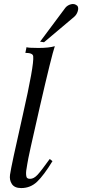

<svg xmlns="http://www.w3.org/2000/svg" viewBox="-20 -945 430 977"><path d="M259 -710Q243 -664 183 -403Q123 -142 119 -111Q115 -89 113.5 -77Q112 -65 113 -54Q114 -43 118.5 -39Q123 -35 133 -35Q152 -35 171 -55.5Q190 -76 233 -136L247 -125Q203 -53 169 -20.5Q135 12 88 12Q54 12 40.5 -8.5Q27 -29 31 -56Q37 -100 95.5 -357.5Q154 -615 149 -658Q148 -676 109 -676L115 -705Q122 -701 175.5 -701Q229 -701 259 -710ZM374 -915Q381 -905 375.5 -887.5Q370 -870 357 -859L204 -730L184 -733L313 -906Q324 -919 342 -923.5Q360 -928 374 -915Z"/></svg>

Font: GFS Artemisia
Style: Italic
Weight: 400
Italic angle: -12°
Designer: Takis Katsoulidis and George D. Matthiopoulos
Foundry: George Matthiopoulos and Takis Katsoulidis
Version: Version 1.0